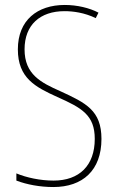

<svg xmlns="http://www.w3.org/2000/svg" viewBox="-20 -744 475 774"><path d="M389 -184C389 -299 326 -329 224 -376C145 -411 79 -444 79 -545C79 -644 142 -699 240 -699C275 -699 320 -693 366 -671L377 -693C341 -712 291 -724 241 -724C131 -724 52 -663 52 -545C52 -429 123 -393 211 -353C310 -309 362 -280 362 -184C362 -77 300 -16 196 -16C142 -16 87 -28 46 -45V-16C88 0 141 10 195 10C313 10 389 -57 389 -184Z"/></svg>

Font: Noto Sans Arabic UI Cn Th
Style: Regular
Weight: 100
Width: 3
Designer: Monotype Design Team, Nadine Chahine and Nizar Qandah
Foundry: Monotype Imaging Inc.
Version: Version 2.010